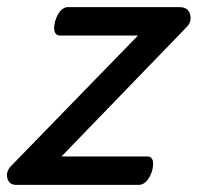

<svg xmlns="http://www.w3.org/2000/svg" viewBox="-35 -520 557 540"><path d="M11 0Q-10 0 -14.5 -19.5Q-19 -39 -2 -55L353 -420H134Q123 -420 119 -430Q115 -440 120 -460Q126 -480 135.5 -490Q145 -500 156 -500H470Q487 -500 494.5 -490Q502 -480 501 -467Q500 -454 491 -445L138 -80H379Q390 -80 394 -70.5Q398 -61 393 -40Q387 -21 377 -10.5Q367 0 356 0Z"/></svg>

Font: Playwrite HR
Style: Regular
Weight: 400
Designer: Veronika Burian, José Scaglione
Foundry: TypeTogether
Version: Version 1.002